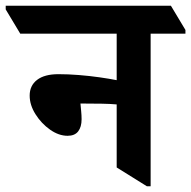

<svg xmlns="http://www.w3.org/2000/svg" viewBox="-78 -645 670 673"><path d="M159 -169Q128 -169 97.5 -190.5Q67 -212 46.5 -244.5Q26 -277 26 -310Q26 -345 52 -365Q78 -385 127 -385Q161 -385 198.5 -382Q236 -379 271 -374Q306 -369 331 -364V-527H-7L-58 -612V-625H521L572 -540V-527H450V8H437L331 -58V-279Q308 -281 280 -281.5Q252 -282 220 -282Q215 -282 211.5 -282Q208 -282 204 -282Q205 -270 206.5 -255.5Q208 -241 208 -227Q208 -200 196 -184.5Q184 -169 159 -169Z"/></svg>

Font: Noto Serif Devanagari SemiCondensed
Style: Bold
Weight: 700
Width: 4
Designer: Universal Thirst, Indian Type Foundry and the Monotype Design Team
Foundry: Monotype Imaging Inc.
Version: Version 2.004; ttfautohint (v1.8.4.7-5d5b)